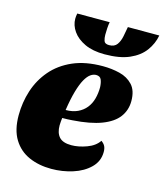

<svg xmlns="http://www.w3.org/2000/svg" viewBox="-114 -832 803 938"><g transform="rotate(15 287.5 -363.0)"><path d="M233 20Q170 20 120 -2Q70 -24 41 -71Q12 -118 12 -192Q12 -257 31.5 -317.5Q51 -378 92 -426Q133 -474 196.5 -502Q260 -530 348 -530Q393 -530 433.5 -520Q474 -510 500 -482Q526 -454 526 -401Q526 -355 500 -320Q474 -285 418 -263.5Q362 -242 272 -236Q260 -235 247.5 -234.5Q235 -234 221 -234Q220 -225 219 -214.5Q218 -204 218 -196Q218 -158 236.5 -137.5Q255 -117 298 -117Q334 -117 375 -132Q416 -147 435 -176Q449 -166 454.5 -154.5Q460 -143 460 -126Q460 -79 426.5 -46Q393 -13 341 3.5Q289 20 233 20ZM227 -276Q262 -276 287.5 -288Q313 -300 329.5 -320.5Q346 -341 353.5 -368.5Q361 -396 361 -427Q360 -450 353.5 -465Q347 -480 327 -480Q313 -480 299 -470Q285 -460 272 -437Q259 -414 247.5 -374.5Q236 -335 227 -276ZM340 -588Q280 -588 239.5 -607Q199 -626 178 -656Q157 -686 157 -719Q157 -731 160 -746H324Q321 -732 320 -713.5Q319 -695 319 -681Q319 -665 323.5 -651Q328 -637 350 -637Q377 -637 389.5 -654.5Q402 -672 407 -697.5Q412 -723 416 -746H575Q567 -703 540.5 -667Q514 -631 465 -609.5Q416 -588 340 -588Z"/></g></svg>

Font: Sansita Swashed Light Black
Style: Regular
Weight: 900
Version: Version 1.003